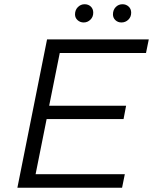

<svg xmlns="http://www.w3.org/2000/svg" viewBox="-20 -886 722 906"><path d="M262 -636 212 -387H575L563 -324H200L148 -64H569L556 0H62L202 -700H682L669 -636ZM334 -818Q334 -839 347.5 -852.5Q361 -866 379 -866Q397 -866 408.5 -855Q420 -844 420 -826Q420 -806 406.5 -793Q393 -780 375 -780Q358 -780 346 -791Q334 -802 334 -818ZM513 -818Q513 -839 526 -852.5Q539 -866 558 -866Q575 -866 587 -855Q599 -844 599 -826Q599 -806 585.5 -793Q572 -780 553 -780Q536 -780 524.5 -791Q513 -802 513 -818Z"/></svg>

Font: Idrija
Style: Italic
Weight: 400
Italic angle: -11.3°
Designer: Julieta Ulanovsky
Foundry: Julieta Ulanovsky
Version: Version 7.200